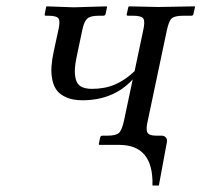

<svg xmlns="http://www.w3.org/2000/svg" viewBox="-20 -451 628 599"><path d="M441.4 -76.2Q434.6 -48.8 439.5 -38.3Q444.3 -27.8 466.8 -27.8H483.9Q492.2 -27.8 497.3 -22.2Q502.4 -16.6 500.5 -6.8L475.6 127.9H455.6Q459.5 1 351.6 1H290L288.1 -1L292.5 -22Q293.9 -27.8 299.8 -27.8H315.9Q342.3 -27.8 351.6 -36.9Q360.8 -45.9 367.2 -76.2L394 -203.1Q334 -138.2 237.3 -138.2Q208 -138.2 188 -146.7Q168 -155.3 157.5 -168.9Q147 -182.6 143.1 -202.9Q139.2 -223.1 140.6 -243.9Q142.1 -264.6 147.5 -290L161.6 -355Q168.5 -383.8 162.8 -392.8Q157.2 -401.9 131.3 -401.9H123.5Q118.2 -401.9 119.6 -407.2L124 -429.2L125.5 -431.2L210 -428.2L312.5 -431.2L314 -429.2L309.6 -408.2Q308.1 -401.9 302.2 -401.9H287.6Q262.7 -401.9 252.7 -393.3Q242.7 -384.8 237.3 -359.9L221.7 -286.1Q215.3 -257.8 213.9 -239.5Q212.4 -221.2 216.1 -205.1Q219.7 -189 232.2 -181.4Q244.6 -173.8 267.1 -173.8Q307.1 -173.8 338.6 -187.3Q370.1 -200.7 399.9 -229L426.3 -354Q433.1 -383.3 427.5 -392.6Q421.9 -401.9 395.5 -401.9H379.4Q374 -401.9 375.5 -407.2L380.4 -429.2L382.8 -431.2L474.1 -429.2L587.4 -431.2L588.4 -429.2L583.5 -407.2Q582.5 -401.9 576.2 -401.9H551.3Q525.4 -401.9 515.6 -393.6Q506.3 -384.8 500 -354Z"/></svg>

Font: Linux Biolinum G
Style: Italic
Weight: 400
Italic angle: -12°
Designer: Philipp H. Poll
Foundry: Philipp H. Poll
Version: Version 0.5.1